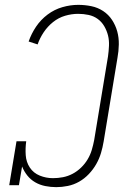

<svg xmlns="http://www.w3.org/2000/svg" viewBox="-20 -763 540 791"><path d="M212 8Q189 8 166.5 3.5Q144 -1 125 -12Q106 -23 92.5 -40Q79 -57 71 -77L58 0H18L48 -181H88Q84 -152 86 -123.5Q88 -95 103 -72.5Q118 -50 144 -39.5Q170 -29 198 -29Q219 -29 239.5 -33Q260 -37 279 -47Q298 -57 314 -72.5Q330 -88 341 -106.5Q352 -125 358 -145Q364 -165 368 -186L425 -531Q428 -552 429 -574.5Q430 -597 425 -617Q420 -637 409.5 -655Q399 -673 382.5 -685Q366 -697 345 -701.5Q324 -706 302 -706Q275 -706 248 -698Q221 -690 198.5 -672Q176 -654 160 -630Q144 -606 135 -580L98 -592Q109 -624 128.5 -653Q148 -682 176 -703Q204 -724 237 -733.5Q270 -743 302 -743Q330 -743 356.5 -737.5Q383 -732 405 -717.5Q427 -703 441.5 -681Q456 -659 463 -633.5Q470 -608 469.5 -580Q469 -552 464 -525L407 -180Q403 -156 396 -132.5Q389 -109 376.5 -87Q364 -65 346 -46Q328 -27 306 -14.5Q284 -2 259.5 3Q235 8 212 8Z"/></svg>

Font: Iosevka Slab Extralight
Style: Italic
Weight: 200
Italic angle: -9°
Monospace: yes
Designer: Belleve Invis
Foundry: Belleve Invis
Version: Version 11.1.1; ttfautohint (v1.8.3)